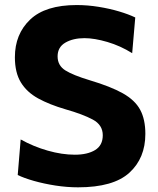

<svg xmlns="http://www.w3.org/2000/svg" viewBox="-20 -748 640 780"><path d="M297 13Q252.5 13 205.5 5.8Q158.5 -1.5 118 -13Q77.5 -24.5 52 -37L64 -181.5Q116 -152.5 174 -136Q232 -119.5 284 -119.5Q335.5 -119.5 366.5 -138.5Q397.5 -157.5 397.5 -198.5Q397.5 -240.5 357 -262.2Q316.5 -284 246 -304Q181 -323 135 -348.2Q89 -373.5 64.8 -413.2Q40.5 -453 40.5 -515.5Q40.5 -609.5 102.5 -668.5Q164.5 -727.5 291.5 -727.5Q336 -727.5 380.8 -720.2Q425.5 -713 464 -701.5Q502.5 -690 529.5 -677L517 -532Q469 -562 416.2 -577.5Q363.5 -593 323 -593Q277 -593 245.5 -574.8Q214 -556.5 214 -519Q214 -482 245.2 -462.2Q276.5 -442.5 344.5 -422Q430 -396.5 479.2 -368.8Q528.5 -341 549.5 -302Q570.5 -263 570.5 -204Q570.5 -105.5 505.5 -46.2Q440.5 13 297 13Z"/></svg>

Font: Heraclito
Style: Bold
Weight: 700
Designer: Kostas Bartsokas (font) & Cristiano Sobral (main changes)
Foundry: Kostas Bartsokas (font) & Cristiano Sobral (main changes)
Version: Version 1.00;July 8, 2020;FontCreator 13.0.0.2655 64-bit